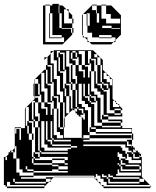

<svg xmlns="http://www.w3.org/2000/svg" viewBox="-28 -958 803 986"><path d="M200 -664H214L200 -650ZM272 -688H280V-680H272ZM456 -664H472V-678L470 -680H456ZM496 -592V-624H488V-662L486 -664H472V-624H488V-592ZM432 -656H440V-648H432ZM344 -616H336V-624H344ZM240 -528H216V-560H232V-536H240ZM432 -496V-528H424V-496ZM496 -528H504V-520H496ZM304 -528H312V-520H304ZM528 -496H504V-504H496V-520H520V-504H528ZM240 -464H248V-456H240ZM432 -464H440V-456H432ZM152 -424H144V-432H152ZM584 -408V-416L576 -424H568V-432L560 -440H552V-408ZM368 -400H376V-392H368ZM496 -368H504V-360H496ZM240 -304V-336H232V-304ZM112 -336H120V-328H112ZM432 -496H408V-528H400V-464H408V-456H424V-440H432V-432H440V-424H456V-312H496V-304H592V-312H496V-328H472V-440H464V-464H440V-472H432ZM432 -304H440V-296H432ZM304 -336H300V-350L304 -354V-368H280V-400H296V-368H304V-400H280V-432H248V-440H240V-456H264V-432H272V-464H248V-536H240V-560H216V-592H232V-560H240V-592H216V-600H208V-624H216V-616H232V-592H240V-624H216V-664H214L232 -682V-696H246L232 -682V-632H248V-552H264V-472H280V-432H296V-400H304V-432H296V-488H280V-568H264V-648H248V-696H246L250 -700H450L470 -680H472V-678L486 -664H488V-662L500 -650V-600L516 -584H520V-580L532 -568H536V-564L548 -552H552V-536H550V-550L548 -552H536V-564L532 -568H520V-580L516 -584H504V-552H520V-536H536V-520H550V-450L560 -440H568V-432L576 -424H584V-416L600 -400V-392H592V-400H560V-392H592V-376H600V-360H528V-368H504V-472H488V-488H472V-504H456V-592H440V-624H456V-592H464V-528H472V-520H488V-504H496V-496H504V-488H520V-376H560V-368H592V-376H560V-392H536V-504H528V-528H504V-536H496V-560H472V-592H488V-560H496V-592H472V-624H440V-632H432V-648H456V-624H464V-656H440V-696H424V-632H432V-624H408V-696H376V-680H392V-624H408V-616H424V-560H432V-592H440V-488H456V-472H472V-456H488V-344H496V-328H592V-312H600V-300H650V-272H656V-240H650V-272H464V-280H432V-296H464V-280H648V-296H464V-304H440V-408H424V-424H408V-440H392V-528H368V-568H360V-624H344V-632H328V-696H312V-616H328V-536H336V-528H344V-496H360V-464H368V-496H360V-528H344V-536H336V-552H360V-528H376V-424H392V-408H408V-392H424V-280H432V-264H648V-248H432V-264H400V-250H392V-358L390 -360H376V-368H368V-376H360V-390L358 -392H344V-394L350 -400L358 -392H360V-390L368 -382V-392H392V-376H400V-368H382L390 -360H392V-358L400 -350V-344H408V-376H400V-400H376V-408H368V-432H344V-464H360V-432H368V-464H344V-496H312V-504H304V-520H328V-496H336V-528H312V-600H304V-624H280V-656H296V-624H304V-656H280V-664H272V-680H296V-656H304V-688H280V-696H264V-664H272V-592H280V-584H296V-504H304V-464H312V-376H326L304 -354ZM240 -240H248V-232H240ZM664 -184V-186L656 -194V-184ZM680 -168H682L680 -170ZM176 -176H184V-168H176ZM696 -152V-154L688 -162V-152ZM104 -136V-144H88V-136ZM592 -144H584V-136H592V-120H600V-136H592ZM144 -144H152V-136H144ZM104 -120H88V-136H104ZM624 -144H616V-152H600V-168H584V-176H576V-152H584V-144H616V-136H632V-120H696V-136H648V-152H624ZM8 -104H0V-120H8ZM40 -120H24V-136H40ZM584 -72V-88H576V-72ZM8 -88H0V-104H8ZM112 -112H120V-104H112ZM40 -88H24V-104H40ZM8 -72H0V-88H8ZM688 -80V-88H600V-104H592V-112H616V-104H688V-88H696V-104H688V-112H616V-120H592V-112H584V-120H576V-112H584V-104H592V-80ZM8 -56H0V-72H8ZM40 -56H24V-72H40ZM576 -64H568V-56H696V-72H576ZM472 -56V-64H464V-56ZM536 -56V-64H528V-56ZM8 -40H0V-56H8ZM8 -40V-24H0V-40ZM48 -48H56V-40H48ZM688 -16V-24H536V-40H528V-48H552V-40H688V-24H712V-38L710 -40H688V-48H552V-56H528V-48H520V-56H504V-64H496V-48H520V-40H528V-16ZM208 -16V-24H48V-40H40V-24H48V-16ZM112 -144V-240H88V-296H104V-240H120V-144H136V-120H144V-112H240V-104H272V-88H320V-104H272V-112H240V-120H144V-136H240V-120H304V-112H320V-120H304V-136H240V-144H152V-152H144V-176H152V-168H168V-152H176V-144H304V-136H320V-152H176V-168H320V-176H184V-184H176V-240H152V-272H168V-240H176V-272H152V-304H120V-312H112V-328H136V-304H144V-336H120V-408H108L136 -436V-440H140L136 -436V-344H144V-336H152V-304H168V-272H176V-304H168V-336H152V-344H144V-360H168V-336H184V-200H200V-184H320V-192H336V-200H216V-216H200V-336H176V-376H168V-432H152V-440H140L150 -450V-464H144V-528H150V-496H168V-472H176V-464H152V-496H150V-464H152V-456H168V-432H184V-400H208V-368H216V-408H200V-432H184V-472H176V-496H152V-528H150V-550L200 -600H208V-528H216V-520H232V-440H240V-432H216V-504H200V-584H184V-488H200V-432H216V-424H232V-368H240V-400H248V-264H264V-248H296V-264H280V-280H264V-400H248V-432H264V-400H272V-304H280V-296H296V-304H280V-336H296V-304H300V-250H392V-248H432V-240H400V-232H624V-216H632V-232H624V-240H650V-208H656V-200H664V-186L666 -184H680V-176H688V-168H696V-154L700 -150V-50L710 -40H712V-38L742 -8H744V-6L750 0H744V-6L742 -8H520V-24H504V-40H488V-56H464V-48H456V-56H240V-72H320V-80H272V-88H240V-80H144V-88H112V-104H104V-88H112V-80H144V-72H240V-48H248L232 -32V-24H224L232 -32V-40H208V-48H240V-56H144V-72H88V-88H72V-144H56V-208H50V-200L48 -198V-176H40V-184H34L48 -198V-304H80V-300H50V-272H72V-240H80V-272H56V-296H72V-272H80V-300H100V-400L104 -404V-408H108L104 -404V-312H112V-272H120V-240H136V-152H144V-144H136V-136H120V-144ZM304 -592H280V-624H296V-600H304ZM344 -600H336V-616H344ZM344 -584H336V-600H344ZM344 -568H336V-584H344ZM368 -656H344V-688H336V-656H344V-648H360V-624H376V-592H400V-560H408V-600H392V-624H376V-664H368V-688H360V-696H344V-688H360V-664H368ZM344 -568V-552H336V-568ZM496 -528H472V-560H488V-536H496ZM552 -520H550V-536H552ZM176 -496V-528H168V-552H152V-528H168V-496ZM432 -464H408V-496H424V-472H432ZM464 -432H440V-440H432V-456H456V-440H464ZM368 -400H344V-432H360V-408H368ZM152 -408H144V-424H152ZM152 -392H144V-408H152ZM328 -376H326L328 -378V-464H312V-496H328V-464H336V-400H344V-394L328 -378ZM152 -376H144V-392H152ZM376 -376V-374L374 -376ZM152 -376V-360H144V-376ZM304 -304H300V-336H280V-368H296V-336H304ZM408 -328H400V-344H408ZM600 -344V-328H592V-336H528V-344H496V-360H528V-344ZM408 -312H400V-328H408ZM408 -296H400V-312H408ZM408 -280V-264H400V-280ZM408 -280H400V-296H408ZM240 -240H216V-272H232V-248H240ZM50 -272H56V-240H50ZM144 -240H136V-272H120V-304H136V-272H144ZM592 -208V-200H600V-184H616V-168H624V-152H632V-168H624V-200H616V-216H400V-208ZM648 -216H624V-208H648V-200H650V-208H648ZM240 -272V-304H216V-336H208V-240H216V-232H232V-216H240V-208H336V-200H368V-208H336V-216H240V-232H336V-240H248V-248H240V-272H216V-304H232V-272ZM176 -176H152V-240H168V-184H176ZM688 -144V-152H664V-168H656V-176H674L666 -184H656V-176H648V-184H632V-200H624V-176H648V-168H656V-144ZM8 -120H0V-136H8ZM40 -136V-144H24V-136ZM40 -104V-112H24V-104ZM112 -112V-120H88V-112ZM112 -144V-120H120V-112H144V-104H88V-112H80V-144H72V-208H80V-144ZM40 -72V-80H24V-72ZM48 -48V-56H24V-48ZM0 0V-8H-8V-152H2L0 -150V-136H8V-152H2L16 -166V-176H24V-184H34L26 -176H40V-144H56V-72H72V-56H144V-48H80V-40H24V-48H16V-166L24 -174V-144H48V-112H40V-120H24V-112H48V-80H40V-88H24V-80H48V-56H56V-48H80V-40H208V-24H224L200 0V-8H24V-24H8V-8H0V-24H8V0H200V8H8V0ZM744 8H504V0H500L492 -8H488V-12L476 -24H472V-28L460 -40H456V-44L452 -48H248L250 -50H450L452 -48H456V-44L460 -40H472V-28L476 -24H488V-12L492 -8H504V0H744ZM277 -910V-930H273V-910ZM229 -886H225V-890H229ZM545 -826H497V-814H545V-810H589V-814H545ZM565 -742H555L565 -752V-766H545V-778H481V-766H545V-762H481V-766H445V-790H421V-826H417V-838H421V-826H433V-890H417V-886H421V-862H417V-886H399L443 -930H445V-906H465V-890H469V-842H481V-890H469V-930H445V-934H469V-930H493V-862H517V-838H589V-862H541V-886H517V-930H493V-934H517V-930H543L593 -880V-778H591L565 -752ZM289 -762H225V-766H289ZM289 -826V-890H277V-910H273V-890H277V-826ZM229 -862H225V-886H229ZM421 -838V-862H417V-838ZM229 -838H225V-862H229ZM229 -790V-814H225V-790ZM229 -790V-766H225V-790ZM443 -730 431 -742H421V-752L407 -766H397V-776L393 -780V-880L397 -884V-886H399L397 -884V-776L407 -766H421V-752L431 -742H555L543 -730ZM193 -730V-930H205V-742H301V-766H289V-778H241V-826H229V-814H225V-838H229V-826H241V-890H229V-930H205V-934H229V-930H241V-938H273V-934H277V-930H293L313 -910H325V-898L343 -880V-862H349V-838H343V-862H325V-898L313 -910H301V-838H343V-814H349V-790H343V-814H289V-826H277V-814H289V-810H337V-790H343V-780L293 -730Z"/></svg>

Font: Rubik Broken Fax
Style: Regular
Weight: 400
Designer: Hubert and Fischer, NaN
Foundry: Hubert and Fischer, NaN
Version: Version 2.201